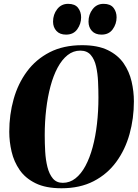

<svg xmlns="http://www.w3.org/2000/svg" viewBox="-20 -994 736 1026"><path d="M308.5 12Q224.5 12 170 -14.8Q115.5 -41.5 85 -85.8Q54.5 -130 42 -183.5Q29.5 -237 29.5 -290Q29.5 -381 52.8 -464Q76 -547 124 -612Q172 -677 245.5 -714.8Q319 -752.5 419 -752.5Q502.5 -752.5 556.5 -726Q610.5 -699.5 640.8 -655.5Q671 -611.5 683.2 -558.5Q695.5 -505.5 695.5 -452.5Q695.5 -361 672.2 -277.5Q649 -194 601.2 -128.8Q553.5 -63.5 480.5 -25.8Q407.5 12 308.5 12ZM315.5 -17Q353 -17 383.2 -40.8Q413.5 -64.5 436.5 -107.2Q459.5 -150 475 -207.2Q490.5 -264.5 498.2 -332Q506 -399.5 506 -472Q506 -513.5 504 -557.5Q502 -601.5 493.5 -639.2Q485 -677 465 -700.2Q445 -723.5 409 -723.5Q371.5 -723.5 341.2 -699.5Q311 -675.5 288 -632.8Q265 -590 249.8 -533Q234.5 -476 226.8 -409.5Q219 -343 219 -271.5Q219 -229 221.5 -184.2Q224 -139.5 233.5 -101.5Q243 -63.5 262.5 -40.2Q282 -17 315.5 -17ZM333 -809Q299.5 -809 281.5 -828.8Q263.5 -848.5 263.5 -878.5Q263.5 -916.5 285.5 -945Q307.5 -973.5 344 -973.5Q380.5 -973.5 397 -952.2Q413.5 -931 413.5 -901.5Q413.5 -866.5 393 -837.8Q372.5 -809 333 -809ZM522.5 -809Q489 -809 471 -828.8Q453 -848.5 453 -878.5Q453 -916.5 475 -945Q497 -973.5 533.5 -973.5Q570 -973.5 586.5 -952.2Q603 -931 603 -901.5Q603 -866.5 582.5 -837.8Q562 -809 522.5 -809Z"/></svg>

Font: Merriweather 144pt Black
Style: Italic
Weight: 900
Italic angle: -7.8°
Version: Version 2.101